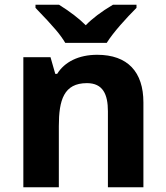

<svg xmlns="http://www.w3.org/2000/svg" viewBox="-20 -786 697 806"><path d="M388 -556C310 -556 251 -526 220 -476H212L192 -546H78V0H227V-257C227 -366 248 -437 345 -437C412 -437 433 -390 433 -319V0H582V-356C582 -484 516 -556 388 -556ZM553 -753V-766H454C405 -737 367 -708 340 -680C313 -707 276 -736 228 -766H129V-753C168 -713 196 -682 214 -661C232 -640 245 -621 254 -606H428C456 -651 511 -711 553 -753Z"/></svg>

Font: Passageway
Style: Regular
Weight: 700
Foundry: Ascender Corporation
Version: Version 1.11